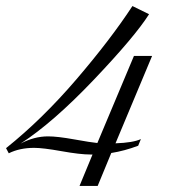

<svg xmlns="http://www.w3.org/2000/svg" viewBox="-96 -615 572 635"><path d="M-67 -108 -76 -125Q44 -221 157 -353Q270 -485 342 -595L397 -568Q350 -494 215 -352Q80 -210 -28 -140Q17 -164 63 -164Q94 -164 149.5 -154Q205 -144 226 -142L347 -430H407L286 -141Q344 -143 370 -155L361 -133Q316 -116 272 -109L227 0H167L210 -104H203Q169 -104 107.5 -115Q46 -126 17 -126Q-31 -126 -67 -108Z"/></svg>

Font: Dynalight
Style: Regular
Weight: 400
Designer: Astigmatic (AOETI)
Foundry: Astigmatic (AOETI)
Version: Version 1.000